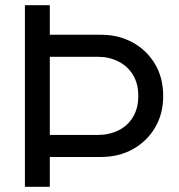

<svg xmlns="http://www.w3.org/2000/svg" viewBox="-20 -720 688 740"><path d="M76 0V-700H172V-586H371Q437 -586 491 -556.5Q545 -527 577 -474Q609 -421 609 -350Q609 -281 577.5 -228Q546 -175 492 -145Q438 -115 369 -115H172V0ZM172 -200H358Q401 -200 436.5 -217.5Q472 -235 492.5 -269Q513 -303 513 -350Q513 -398 492.5 -431.5Q472 -465 436.5 -483Q401 -501 359 -501H172Z"/></svg>

Font: MuseoModerno SemiBold
Style: Regular
Weight: 400
Version: Version 1.001